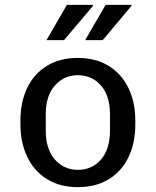

<svg xmlns="http://www.w3.org/2000/svg" viewBox="-20 -759 640 789"><path d="M300 10Q226 10 173 -23Q120 -56 92 -114.5Q64 -173 64 -247V-264Q64 -340 92 -398Q120 -456 173 -488.5Q226 -521 299 -521Q374 -521 427 -488Q480 -455 508 -397Q536 -339 536 -264V-247Q536 -171 508 -113Q480 -55 427 -22.5Q374 10 300 10ZM300 -61Q358 -61 395 -103.5Q432 -146 432 -222V-289Q432 -365 395 -407.5Q358 -450 300 -450Q243 -450 205.5 -407.5Q168 -365 168 -289V-222Q168 -146 205.5 -103.5Q243 -61 300 -61ZM330 -594 414 -739H520L521 -736L402 -594ZM171 -594 255 -739H361L363 -736L243 -594Z"/></svg>

Font: Chivo Mono Medium
Style: Regular
Weight: 400
Monospace: yes
Version: Version 1.008